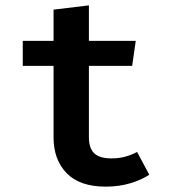

<svg xmlns="http://www.w3.org/2000/svg" viewBox="-20 -682 640 717"><path d="M537.5 -29.5Q508 -10 466 2.5Q424 15 375 15Q278 15 229 -35.2Q180 -85.5 180 -169V-436H65V-529.5H180V-646L312 -662V-529.5H487L473.5 -436H312V-169.5Q312 -128.5 332 -109.5Q352 -90.5 396.5 -90.5Q425 -90.5 448.8 -97.2Q472.5 -104 492 -114.5Z"/></svg>

Font: Fira Code Light SemiBold
Style: Regular
Weight: 600
Monospace: yes
Version: Version 5.002